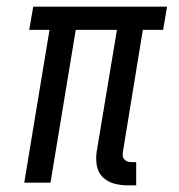

<svg xmlns="http://www.w3.org/2000/svg" viewBox="-20 -550 540 578"><path d="M364 8Q343 8 323 2.5Q303 -3 289 -17Q275 -31 271.5 -51.5Q268 -72 271 -93L332 -460H208L132 0H53L129 -460H68L80 -530H483L471 -460H410L350 -93Q349 -87 349.5 -81Q350 -75 354 -70.5Q358 -66 363.5 -64Q369 -62 375 -62H390V8Z"/></svg>

Font: Iosevka Slab Oblique
Style: Regular
Weight: 400
Italic angle: -9°
Monospace: yes
Designer: Belleve Invis
Foundry: Belleve Invis
Version: Version 11.1.1; ttfautohint (v1.8.3)